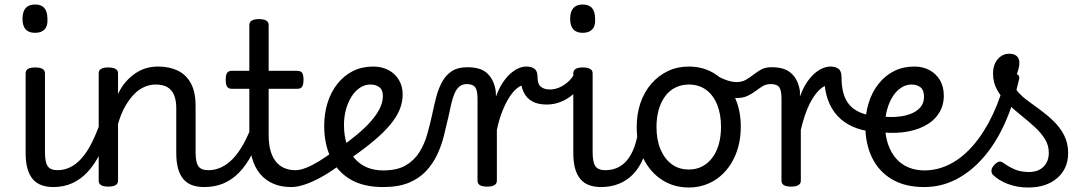

<svg xmlns="http://www.w3.org/2000/svg" viewBox="-20 -815 4844 854"><path d="M218 17Q188 17 164.5 8.5Q141 0 125.5 -18.5Q110 -37 102 -65.5Q94 -94 94 -135V-489Q94 -502 104.5 -508.5Q115 -515 136 -515Q158 -515 169 -508.5Q180 -502 180 -489V-138Q180 -94 192 -76Q204 -58 237 -58Q251 -58 258 -46.5Q265 -35 263.5 -20.5Q262 -6 251 5.5Q240 17 218 17ZM136 -669Q108 -669 94 -684.5Q80 -700 80 -731Q80 -763 94 -779Q108 -795 136 -795Q164 -795 177.5 -779Q191 -763 191 -731Q193 -700 178.5 -684.5Q164 -669 136 -669Z M217 17Q203 17 196.5 5.5Q190 -6 191.5 -20.5Q193 -35 204 -46.5Q215 -58 236 -58Q265 -58 292 -71Q319 -84 343 -111Q367 -138 388 -179.5Q409 -221 428 -276Q433 -291 445 -290.5Q457 -290 466.5 -280.5Q476 -271 473 -259Q453 -189 427.5 -137Q402 -85 370.5 -51Q339 -17 301 0Q263 17 217 17Z M888 17Q858 17 834.5 8.5Q811 0 795.5 -18.5Q780 -37 772 -65.5Q764 -94 764 -135V-334Q764 -368 754.5 -391.5Q745 -415 725 -427Q705 -439 671 -439Q647 -439 622.5 -428.5Q598 -418 576.5 -396Q555 -374 536.5 -341.5Q518 -309 505 -264V-11Q505 2 494 8.5Q483 15 461 15Q440 15 429.5 8.5Q419 2 419 -11V-489Q419 -502 429.5 -508.5Q440 -515 461 -515Q483 -515 494 -508.5Q505 -502 505 -489V-397Q520 -429 540 -451.5Q560 -474 583 -489.5Q606 -505 631 -512Q656 -519 683 -519Q732 -519 769.5 -501.5Q807 -484 828.5 -445.5Q850 -407 850 -343V-138Q850 -94 862 -76Q874 -58 907 -58Q921 -58 928 -46.5Q935 -35 933.5 -20.5Q932 -6 921 5.5Q910 17 888 17Z M888 17Q874 17 867.5 5.5Q861 -6 862.5 -20.5Q864 -35 875 -46.5Q886 -58 907 -58Q937 -58 964.5 -71Q992 -84 1016 -109Q1040 -134 1062 -173Q1084 -212 1103 -264Q1108 -279 1120.5 -278Q1133 -277 1142 -268Q1151 -259 1148 -248Q1127 -180 1101.5 -130.5Q1076 -81 1044 -48Q1012 -15 973.5 1Q935 17 888 17Z M1276 17Q1230 17 1195.5 2Q1161 -13 1137 -41.5Q1113 -70 1101 -112.5Q1089 -155 1089 -211V-420H1011Q997 -420 990.5 -429Q984 -438 984 -460Q984 -483 990.5 -491.5Q997 -500 1011 -500H1089V-704Q1089 -717 1099.5 -723.5Q1110 -730 1132 -730Q1153 -730 1164 -723.5Q1175 -717 1175 -704V-500H1302Q1317 -500 1323.5 -491.5Q1330 -483 1330 -460Q1330 -438 1323.5 -429Q1317 -420 1302 -420H1175V-214Q1175 -176 1182.5 -147.5Q1190 -119 1205 -99Q1220 -79 1242.5 -68.5Q1265 -58 1294 -58Q1308 -58 1315 -46.5Q1322 -35 1320.5 -20.5Q1319 -6 1308 5.5Q1297 17 1276 17Z M1276 17Q1262 17 1255.5 5.5Q1249 -6 1250.5 -20.5Q1252 -35 1263 -46.5Q1274 -58 1295 -58Q1315 -58 1342.5 -69Q1370 -80 1402.5 -100Q1435 -120 1470 -147Q1483 -158 1494.5 -154.5Q1506 -151 1512.5 -140Q1519 -129 1518.5 -115.5Q1518 -102 1506 -92Q1462 -58 1420 -33.5Q1378 -9 1341 4Q1304 17 1276 17Z M1475 -146Q1528 -183 1567 -215.5Q1606 -248 1631.5 -277.5Q1657 -307 1670 -334.5Q1683 -362 1683 -387Q1683 -415 1667.5 -427Q1652 -439 1628 -439Q1603 -439 1581.5 -425Q1560 -411 1544 -386Q1528 -361 1519 -328.5Q1510 -296 1510 -260Q1510 -210 1523 -172Q1536 -134 1559.5 -108Q1583 -82 1614.5 -69.5Q1646 -57 1684 -57Q1699 -57 1706 -45.5Q1713 -34 1713 -19.5Q1713 -5 1706 6Q1699 17 1684 17Q1595 17 1537 -18Q1479 -53 1450.5 -114.5Q1422 -176 1422 -255Q1422 -310 1437 -358Q1452 -406 1481 -442.5Q1510 -479 1550 -499Q1590 -519 1640 -519Q1678 -519 1707.5 -503.5Q1737 -488 1754 -460Q1771 -432 1771 -395Q1771 -361 1758 -328.5Q1745 -296 1717 -262Q1689 -228 1646 -191.5Q1603 -155 1544 -114Z M1684 17Q1665 17 1656 6Q1647 -5 1647 -19.5Q1647 -34 1656 -45.5Q1665 -57 1684 -57Q1746 -57 1784 -79Q1822 -101 1845 -137.5Q1868 -174 1880.5 -218.5Q1893 -263 1903 -309Q1911 -349 1921 -386Q1931 -423 1947.5 -452.5Q1964 -482 1990.5 -499Q2017 -516 2059 -516Q2069 -516 2073.5 -504.5Q2078 -493 2077 -478.5Q2076 -464 2070.5 -452.5Q2065 -441 2056 -441Q2037 -441 2024 -430.5Q2011 -420 2002.5 -401Q1994 -382 1987.5 -354.5Q1981 -327 1974 -293Q1965 -253 1954 -209.5Q1943 -166 1924 -126Q1905 -86 1874.5 -53.5Q1844 -21 1798 -2Q1752 17 1684 17Z M2146 15Q2125 15 2114.5 8.5Q2104 2 2104 -11V-377Q2104 -413 2093.5 -427Q2083 -441 2056 -441Q2041 -441 2034 -452.5Q2027 -464 2027 -478.5Q2027 -493 2035 -504.5Q2043 -516 2058 -516Q2088 -516 2110 -509.5Q2132 -503 2147 -489Q2162 -475 2171.5 -455.5Q2181 -436 2185 -410L2186 -385Q2198 -419 2214 -444Q2230 -469 2248 -485.5Q2266 -502 2284.5 -510.5Q2303 -519 2321 -519Q2340 -519 2349.5 -507Q2359 -495 2359 -479Q2359 -463 2349.5 -451Q2340 -439 2321 -439Q2302 -439 2282.5 -424.5Q2263 -410 2245.5 -382.5Q2228 -355 2213.5 -318Q2199 -281 2190 -237V-11Q2190 2 2179 8.5Q2168 15 2146 15Z M2412 -350Q2373 -350 2347.5 -364Q2322 -378 2309 -405.5Q2296 -433 2295 -472L2322 -519Q2344 -519 2357.5 -509Q2371 -499 2371 -472Q2371 -458 2374 -447.5Q2377 -437 2384 -430.5Q2391 -424 2401.5 -420.5Q2412 -417 2425 -417Q2449 -417 2471.5 -427.5Q2494 -438 2512.5 -456.5Q2531 -475 2540 -499Q2545 -507 2556 -503.5Q2567 -500 2576 -489.5Q2585 -479 2581 -469Q2568 -434 2541.5 -407Q2515 -380 2481.5 -365Q2448 -350 2412 -350Z M2654 17Q2624 17 2600.5 8.5Q2577 0 2561.5 -18.5Q2546 -37 2538 -65.5Q2530 -94 2530 -135V-489Q2530 -502 2540.5 -508.5Q2551 -515 2572 -515Q2594 -515 2605 -508.5Q2616 -502 2616 -489V-138Q2616 -94 2628 -76Q2640 -58 2673 -58Q2687 -58 2694 -46.5Q2701 -35 2699.5 -20.5Q2698 -6 2687 5.5Q2676 17 2654 17ZM2572 -669Q2544 -669 2530 -684.5Q2516 -700 2516 -731Q2516 -763 2530 -779Q2544 -795 2572 -795Q2600 -795 2613.5 -779Q2627 -763 2627 -731Q2629 -700 2614.5 -684.5Q2600 -669 2572 -669Z M2653 17Q2639 17 2632.5 5.5Q2626 -6 2627.5 -20.5Q2629 -35 2640 -46.5Q2651 -58 2672 -58Q2699 -58 2721.5 -67Q2744 -76 2762.5 -95Q2781 -114 2794.5 -144Q2808 -174 2816 -215Q2819 -230 2832 -233.5Q2845 -237 2857 -232Q2869 -227 2867 -212Q2859 -153 2840.5 -109.5Q2822 -66 2794.5 -38.5Q2767 -11 2731.5 3Q2696 17 2653 17Z M3044 19Q2977 19 2924.5 -15Q2872 -49 2842 -109.5Q2812 -170 2812 -250Q2812 -309 2829 -358Q2846 -407 2877.5 -443Q2909 -479 2951 -499Q2993 -519 3044 -519Q3111 -519 3163 -484.5Q3215 -450 3245 -389.5Q3275 -329 3275 -251Q3275 -204 3264 -163Q3253 -122 3232.5 -88.5Q3212 -55 3183.5 -31Q3155 -7 3119.5 6Q3084 19 3044 19ZM3044 -61Q3077 -61 3103 -74.5Q3129 -88 3148 -113Q3167 -138 3177 -173Q3187 -208 3187 -251Q3187 -308 3169.5 -350.5Q3152 -393 3120 -416Q3088 -439 3044 -439Q3012 -439 2985 -426Q2958 -413 2939 -387.5Q2920 -362 2910 -327.5Q2900 -293 2900 -250Q2900 -193 2918 -150.5Q2936 -108 2968 -84.5Q3000 -61 3044 -61Z M3256 -379Q3243 -379 3225.5 -384Q3208 -389 3189 -398Q3170 -407 3151 -418Q3136 -427 3133 -439.5Q3130 -452 3134 -463.5Q3138 -475 3146.5 -480.5Q3155 -486 3162 -481Q3194 -464 3216 -457Q3238 -450 3255 -450Q3280 -450 3297.5 -460Q3315 -470 3331.5 -483Q3348 -496 3366 -506Q3384 -516 3411 -516Q3423 -516 3429 -504.5Q3435 -493 3435 -478.5Q3435 -464 3428.5 -452.5Q3422 -441 3408 -441Q3388 -441 3373 -432Q3358 -423 3341.5 -410.5Q3325 -398 3305 -388.5Q3285 -379 3256 -379Z M3498 15Q3477 15 3466.5 8.5Q3456 2 3456 -11V-377Q3456 -413 3446 -427Q3436 -441 3408 -441Q3394 -441 3386.5 -452.5Q3379 -464 3379 -478.5Q3379 -493 3387 -504.5Q3395 -516 3411 -516Q3441 -516 3462.5 -509.5Q3484 -503 3499.5 -489Q3515 -475 3524.5 -455.5Q3534 -436 3538 -410V-385Q3550 -419 3566 -444Q3582 -469 3600 -485.5Q3618 -502 3637 -510.5Q3656 -519 3674 -519Q3693 -519 3702.5 -507Q3712 -495 3712 -479Q3712 -463 3702.5 -451Q3693 -439 3674 -439Q3655 -439 3635.5 -424.5Q3616 -410 3598 -382.5Q3580 -355 3566 -318Q3552 -281 3542 -237V-11Q3542 2 3531 8.5Q3520 15 3498 15Z M3856 -230Q3810 -235 3772 -252Q3734 -269 3706 -298.5Q3678 -328 3662.5 -371Q3647 -414 3646 -472L3674 -519Q3696 -519 3709.5 -509Q3723 -499 3723 -472Q3723 -431 3731.5 -400.5Q3740 -370 3757.5 -349.5Q3775 -329 3801 -317Q3827 -305 3861 -300Q3880 -297 3887.5 -285.5Q3895 -274 3893 -260.5Q3891 -247 3881 -237.5Q3871 -228 3856 -230Z M3877 -300Q3923 -293 3961.5 -295Q4000 -297 4029 -308Q4058 -319 4074 -338Q4090 -357 4090 -384Q4090 -414 4074.5 -426.5Q4059 -439 4035 -439Q4010 -439 3988.5 -425Q3967 -411 3951 -386Q3935 -361 3926 -328.5Q3917 -296 3917 -260Q3917 -210 3930.5 -172Q3944 -134 3967.5 -108Q3991 -82 4023 -69.5Q4055 -57 4091 -57Q4106 -57 4113 -45.5Q4120 -34 4120 -19.5Q4120 -5 4113 6Q4106 17 4091 17Q4005 17 3946.5 -18Q3888 -53 3858.5 -114.5Q3829 -176 3829 -255Q3829 -310 3844 -358Q3859 -406 3888 -442.5Q3917 -479 3957 -499Q3997 -519 4047 -519Q4085 -519 4114.5 -503Q4144 -487 4161 -458Q4178 -429 4178 -390Q4178 -344 4155 -309.5Q4132 -275 4091 -254Q4050 -233 3995.5 -226.5Q3941 -220 3877 -230Z M4091 17Q4072 17 4063 6Q4054 -5 4054 -19.5Q4054 -34 4063 -45.5Q4072 -57 4091 -57Q4152 -57 4207.5 -86Q4263 -115 4310.5 -170.5Q4358 -226 4395.5 -305Q4433 -384 4457 -484Q4460 -493 4474.5 -493Q4489 -493 4503 -485.5Q4517 -478 4513 -463Q4488 -351 4447.5 -262.5Q4407 -174 4351.5 -111.5Q4296 -49 4230.5 -16Q4165 17 4091 17Z M4553 19Q4505 19 4463.5 3.5Q4422 -12 4396 -38Q4389 -46 4390 -58Q4391 -70 4404 -83Q4415 -94 4424 -96Q4433 -98 4445 -89Q4470 -71 4496 -60.5Q4522 -50 4557 -50Q4598 -50 4621.5 -73.5Q4645 -97 4645 -135Q4645 -169 4627.5 -197Q4610 -225 4581.5 -251Q4553 -277 4521 -302.5Q4489 -328 4461 -355.5Q4433 -383 4415 -415.5Q4397 -448 4397 -487Q4397 -528 4418 -552Q4439 -576 4469 -576Q4491 -576 4502.5 -565.5Q4514 -555 4514 -536Q4514 -519 4507 -497.5Q4500 -476 4489 -452Q4489 -429 4506.5 -408Q4524 -387 4552 -366.5Q4580 -346 4610.5 -323.5Q4641 -301 4668.5 -274Q4696 -247 4713.5 -212.5Q4731 -178 4731 -134Q4731 -65 4682.5 -23Q4634 19 4553 19Z"/></svg>

Font: Playwrite HR Lijeva
Style: Regular
Weight: 400
Designer: Veronika Burian, José Scaglione
Foundry: TypeTogether
Version: Version 1.002